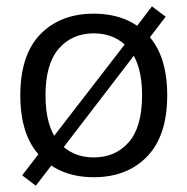

<svg xmlns="http://www.w3.org/2000/svg" viewBox="-20 -553 590 605"><path d="M92.9 32.1 163.7 -59.9 174.1 -80.8 421.5 -403.2 440.1 -419.5 502 -500.4 458.8 -532.9 397.1 -452 386.3 -430.2 137.6 -108.1 121.6 -93.8 49.9 -0.5ZM275.5 -447.9Q343.8 -447.9 385.7 -399.8Q427.7 -351.7 427.7 -252.6Q427.7 -153.2 385.9 -105.1Q344.1 -57 275.5 -57Q206.9 -57 165.2 -105.1Q123.4 -153.2 123.4 -252.6Q123.4 -351.7 165.3 -399.8Q207.2 -447.9 275.5 -447.9ZM275.5 -509.9Q170.3 -509.9 107.1 -445Q44 -380.1 44 -252.6Q44 -125.3 107.3 -60Q170.6 5.4 275.5 5.4Q380.5 5.4 443.7 -60Q506.9 -125.3 506.9 -252.6Q506.9 -380.1 443.8 -445Q380.8 -509.9 275.5 -509.9Z"/></svg>

Font: Estedad-FD VF
Style: Regular
Weight: 100
Designer: Amin Abedi
Version: Version 7.3